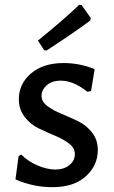

<svg xmlns="http://www.w3.org/2000/svg" viewBox="-20 -768 473 795"><path d="M308 -748 318 -747 356 -693 354 -683Q275 -625 173 -559L163 -560L137 -600Q242 -685 308 -748ZM244 -507Q308 -507 372 -482L357 -391L342 -388Q284 -434 232 -434Q195 -434 173.5 -415Q152 -396 152 -371Q152 -347 176 -329Q200 -311 234 -297Q268 -283 302.5 -266.5Q337 -250 361 -219.5Q385 -189 385 -147Q385 -83 335.5 -38Q286 7 197 7Q118 7 44 -25L57 -122L68 -128Q97 -99 136.5 -82.5Q176 -66 209 -66Q245 -66 267.5 -84.5Q290 -103 290 -130Q290 -155 266 -173.5Q242 -192 208 -206Q174 -220 140 -236.5Q106 -253 82 -284Q58 -315 58 -357Q58 -421 108.5 -464Q159 -507 244 -507Z"/></svg>

Font: Alegreya Sans SC Medium
Style: Regular
Weight: 500
Designer: Juan Pablo del Peral
Foundry: Huerta Tipografica
Version: Version 2.001;PS 002.001;hotconv 1.0.88;makeotf.lib2.5.64775